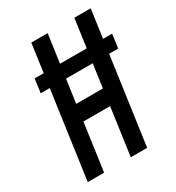

<svg xmlns="http://www.w3.org/2000/svg" viewBox="-180 -858 883 966"><g transform="rotate(-30 262.0 -375.0)"><path d="M45 0H140L178.5 -275H333.5L295 0H390L461 -505.5H513.5L524.5 -585.5H472L495 -750H400L377 -585.5H222L245 -750H150L127 -585.5H74.5L63.5 -505.5H116ZM191.5 -370 210.5 -505.5H365.5L346.5 -370Z"/></g></svg>

Font: Mohave Medium
Style: Italic
Weight: 500
Italic angle: -8°
Designer: Gumpita Rahayu
Foundry: Tokotype
Version: Version 2.002; ttfautohint (v1.8.3)